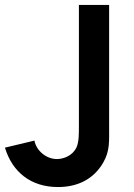

<svg xmlns="http://www.w3.org/2000/svg" viewBox="-20 -740 540 775"><path d="M214 15C291 15 357 -15 396.5 -83.5C424 -131 420.5 -168.5 420.5 -235.5V-720H298.5V-235.5C298.5 -196 298.5 -167 289 -145.5C273.5 -112 237.5 -98 209.5 -98C167 -98 126.5 -131.5 119 -172.5L0 -144C29 -47 103.5 15 214 15Z"/></svg>

Font: Hauora
Style: Bold
Weight: 700
Designer: Wayne Shih
Foundry: WCYS
Version: Version 1.001;hotconv 1.0.109;makeotfexe 2.5.65596